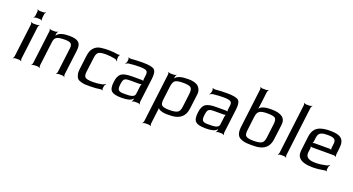

<svg xmlns="http://www.w3.org/2000/svg" viewBox="-55 -1444 4408 2395"><g transform="rotate(20 2149.0 -246.0)"><path d="M240 -585 246 -639C248 -648 255 -663 261 -668L259 -670C254 -665 238 -659 229 -659H179C170 -659 156 -665 151 -670L149 -668C153 -663 158 -648 156 -639L150 -585C149 -576 141 -561 135 -556L137 -554C143 -559 158 -565 167 -565H217C226 -565 241 -559 245 -554L247 -556C243 -561 239 -576 240 -585ZM170 -20 225 -464C226 -473 234 -488 240 -493L238 -495C232 -490 216 -484 207 -484H157C148 -484 134 -490 130 -495L128 -493C132 -488 136 -473 135 -464L80 -20C79 -11 72 4 66 9L68 11C73 6 89 0 98 0H148C157 0 171 6 176 11L178 9C174 4 169 -11 170 -20Z M634 -494C554 -494 502 -478 478 -447C474 -442 467 -437 465 -433L469 -431C470 -435 468 -443 469 -448L471 -464C472 -473 480 -488 486 -493L484 -495C478 -490 462 -484 453 -484H403C394 -484 380 -490 376 -495L374 -493C378 -488 382 -473 381 -464L326 -20C325 -11 318 4 312 9L314 11C319 6 335 0 344 0H394C403 0 417 6 422 11L424 9C420 4 415 -11 416 -20L457 -350C461 -381 472 -402 492 -413C511 -424 547 -430 600 -430C623 -430 642 -428 656 -424C689 -414 699 -391 694 -350L653 -20C652 -11 645 4 639 9L641 11C646 6 662 0 671 0H721C730 0 744 6 749 11L751 9C747 4 742 -11 743 -20L785 -355C798 -461 749 -494 634 -494Z M1249 -20 1253 -46C1254 -60 1265 -78 1272 -85L1270 -88C1262 -80 1242 -69 1229 -66C1187 -57 1147 -53 1108 -53C1055 -53 1021 -59 1006 -71C990 -82 984 -106 988 -141L1013 -339C1017 -378 1028 -403 1045 -415C1061 -427 1094 -433 1144 -433C1184 -433 1226 -428 1268 -419C1280 -416 1294 -405 1299 -397L1302 -399C1297 -407 1292 -426 1294 -439L1297 -463C1298 -470 1305 -481 1309 -484L1307 -487C1302 -484 1289 -481 1282 -483C1243 -490 1203 -494 1163 -494C1112 -494 1094 -493 1050 -487C1009 -480 989 -466 964 -442C938 -416 925 -376 919 -326L897 -148C893 -118 894 -93 900 -73C911 -32 926 -13 968 -2C1012 11 1032 10 1091 10C1143 10 1189 6 1230 -1C1237 -2 1250 1 1253 5L1257 1C1252 -2 1249 -13 1249 -20Z M1745 -20 1785 -342C1793 -404 1786 -445 1764 -465C1742 -484 1691 -494 1610 -494C1562 -494 1508 -492 1450 -487C1441 -486 1426 -491 1422 -495L1419 -492C1424 -488 1428 -475 1427 -467L1424 -442C1423 -430 1414 -414 1407 -408L1410 -405C1416 -411 1433 -420 1445 -422C1498 -428 1546 -431 1589 -431C1634 -431 1664 -426 1680 -417C1695 -408 1701 -390 1698 -363L1691 -306C1689 -297 1691 -280 1696 -275L1698 -277C1694 -282 1677 -286 1668 -286H1543C1474 -286 1427 -276 1400 -256C1374 -235 1357 -198 1351 -144C1343 -82 1351 -41 1375 -21C1397 0 1442 10 1509 10C1586 10 1633 -3 1654 -30C1656 -34 1662 -38 1663 -41L1659 -42C1659 -39 1660 -31 1659 -27L1658 -20C1657 -11 1650 4 1644 9L1646 11C1651 6 1667 0 1676 0H1723C1732 0 1746 6 1751 11L1753 9C1749 4 1744 -11 1745 -20ZM1438 -141C1448 -220 1461 -230 1542 -230H1661C1670 -230 1688 -234 1693 -239L1692 -241C1686 -236 1680 -219 1679 -210L1665 -98C1659 -47 1583 -49 1531 -49H1513C1443 -49 1430 -72 1438 -141Z M2114 10C2141 10 2163 9 2182 8C2282 -1 2346 -49 2359 -158L2384 -357C2388 -394 2377 -427 2352 -454C2325 -481 2280 -494 2215 -494C2128 -494 2073 -479 2050 -449C2048 -445 2041 -442 2040 -438L2044 -437C2045 -441 2043 -448 2044 -453L2045 -464C2046 -473 2054 -488 2059 -492L2057 -495C2051 -490 2036 -484 2027 -484H1978C1969 -484 1955 -490 1951 -495L1949 -493C1953 -488 1957 -473 1956 -464L1876 188C1875 197 1867 212 1861 217L1863 219C1869 214 1884 208 1893 208H1943C1952 208 1967 214 1971 219L1973 217C1969 212 1965 197 1966 188L1991 -14C1992 -22 1992 -33 1991 -39L1987 -37C1989 -32 1996 -24 2001 -19C2023 2 2075 10 2114 10ZM2266 -147C2261 -106 2249 -80 2228 -69C2208 -57 2172 -51 2123 -51C2074 -51 2042 -57 2025 -69C2008 -80 2002 -106 2007 -147L2029 -325C2034 -370 2047 -399 2066 -411C2085 -423 2120 -429 2169 -429C2218 -429 2252 -423 2269 -411C2287 -398 2293 -370 2288 -325L2266 -147Z M2862 -20 2902 -342C2910 -404 2903 -445 2881 -465C2859 -484 2808 -494 2727 -494C2679 -494 2625 -492 2567 -487C2558 -486 2543 -491 2539 -495L2536 -492C2541 -488 2545 -475 2544 -467L2541 -442C2540 -430 2531 -414 2524 -408L2527 -405C2533 -411 2550 -420 2562 -422C2615 -428 2663 -431 2706 -431C2751 -431 2781 -426 2797 -417C2812 -408 2818 -390 2815 -363L2808 -306C2806 -297 2808 -280 2813 -275L2815 -277C2811 -282 2794 -286 2785 -286H2660C2591 -286 2544 -276 2517 -256C2491 -235 2474 -198 2468 -144C2460 -82 2468 -41 2492 -21C2514 0 2559 10 2626 10C2703 10 2750 -3 2771 -30C2773 -34 2779 -38 2780 -41L2776 -42C2776 -39 2777 -31 2776 -27L2775 -20C2774 -11 2767 4 2761 9L2763 11C2768 6 2784 0 2793 0H2840C2849 0 2863 6 2868 11L2870 9C2866 4 2861 -11 2862 -20ZM2555 -141C2565 -220 2578 -230 2659 -230H2778C2787 -230 2805 -234 2810 -239L2809 -241C2803 -236 2797 -219 2796 -210L2782 -98C2776 -47 2700 -49 2648 -49H2630C2560 -49 2547 -72 2555 -141Z M3501 -357C3512 -448 3451 -494 3318 -494C3269 -494 3232 -489 3206 -479C3183 -470 3168 -459 3162 -447C3161 -445 3158 -444 3157 -443L3161 -442C3161 -443 3160 -446 3160 -448C3163 -475 3172 -536 3174 -555L3189 -680C3191 -689 3198 -704 3204 -709L3202 -711C3197 -706 3181 -700 3172 -700H3122C3113 -700 3099 -706 3094 -711L3092 -709C3096 -704 3101 -689 3099 -680L3035 -158C3027 -88 3040 -38 3083 -16C3126 6 3162 10 3231 10C3258 10 3280 9 3299 8C3399 -1 3463 -49 3476 -158L3501 -357ZM3383 -145C3378 -104 3366 -78 3345 -67C3325 -55 3289 -49 3240 -49C3191 -49 3159 -55 3142 -67C3125 -78 3119 -104 3124 -145L3147 -335C3152 -373 3164 -398 3184 -411C3205 -424 3239 -430 3286 -430C3335 -430 3369 -425 3387 -414C3404 -403 3411 -376 3406 -335L3383 -145Z M3687 -20 3768 -680C3770 -689 3777 -704 3783 -709L3781 -711C3776 -706 3760 -700 3751 -700H3701C3692 -700 3678 -706 3673 -711L3671 -709C3675 -704 3680 -689 3678 -680L3597 -20C3596 -11 3589 4 3583 9L3585 11C3590 6 3606 0 3615 0H3665C3674 0 3688 6 3693 11L3695 9C3691 4 3686 -11 3687 -20Z M4098 -494C3961 -494 3879 -458 3863 -329L3840 -138C3828 -39 3896 10 4044 10C4096 10 4151 4 4208 -7C4214 -8 4223 -5 4225 -2L4229 -5C4226 -8 4222 -20 4223 -26L4227 -53C4228 -66 4237 -85 4244 -93L4242 -95C4235 -88 4218 -76 4206 -73C4151 -61 4104 -55 4064 -55C3982 -55 3923 -73 3932 -149L3939 -202C3940 -211 3938 -228 3934 -233L3931 -231C3936 -226 3952 -222 3961 -222H4246C4255 -222 4270 -216 4274 -211L4276 -213C4272 -218 4268 -233 4269 -242L4279 -329C4295 -458 4231 -494 4098 -494ZM4085 -434C4158 -434 4201 -423 4193 -357L4186 -301C4185 -292 4187 -275 4191 -270L4193 -272C4189 -277 4173 -281 4164 -281H3969C3960 -281 3942 -277 3936 -272L3938 -270C3944 -275 3950 -292 3951 -301L3958 -357C3966 -423 4014 -434 4085 -434Z"/></g></svg>

Font: Gamestation Storm Oblique 
Style: Italic
Weight: 400
Designer: Jonas Hecksher
Foundry: Jonas Hecksher, Playtypeª, e-types AS
Version: Version 1.003